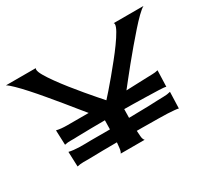

<svg xmlns="http://www.w3.org/2000/svg" viewBox="-122 -804 953 882"><g transform="rotate(-30 354.5 -362.5)"><path d="M458 -333Q485.4 -334 512.2 -335Q539.1 -335.9 566.4 -336.9Q582 -337.9 597.7 -337.9Q613.3 -337.9 627.9 -341.8L625 -255.9Q617.2 -258.8 586.9 -259.8Q556.6 -260.7 520.5 -261.7Q484.4 -262.7 451.7 -263.2Q418.9 -263.7 406.2 -263.7L405.3 -217.8Q442.4 -218.8 480 -219.2Q517.6 -219.7 554.7 -221.7Q572.3 -222.7 591.3 -222.7Q610.4 -222.7 627.9 -227.5L625 -140.6Q620.1 -142.6 604 -144Q587.9 -145.5 566.9 -146.5Q545.9 -147.5 521.5 -147.5Q497.1 -147.5 474.1 -147.9Q451.2 -148.4 433.1 -148.4Q415 -148.4 406.2 -148.4Q407.2 -137.7 408.2 -120.1Q409.2 -102.5 417 -94.7H290Q295.9 -102.5 297.9 -120.1Q299.8 -137.7 300.8 -148.4Q263.7 -148.4 227.5 -147.9Q191.4 -147.5 154.3 -146.5Q137.7 -146.5 121.6 -146.5Q105.5 -146.5 88.9 -142.6L85.9 -221.7Q97.7 -218.8 112.3 -217.3Q127 -215.8 142.6 -215.3Q158.2 -214.8 173.8 -215.3Q189.5 -215.8 201.2 -215.8H302.7L303.7 -263.7Q266.6 -263.7 229.5 -263.2Q192.4 -262.7 155.3 -261.7Q138.7 -260.7 122.1 -261.2Q105.5 -261.7 88.9 -257.8L85.9 -335.9Q97.7 -333 112.3 -331.5Q127 -330.1 142.6 -330.1Q158.2 -330.1 173.3 -330.1Q188.5 -330.1 200.2 -330.1H255.9Q244.1 -343.8 223.1 -370.1Q202.1 -396.5 176.8 -427.2Q151.4 -458 123.5 -491.2Q95.7 -524.4 69.8 -553.2Q43.9 -582 22.9 -602.5Q2 -623 -9.8 -629.9H149.4Q146.5 -628.9 146.5 -623Q146.5 -611.3 159.2 -589.4Q171.9 -567.4 191.9 -539.6Q211.9 -511.7 236.3 -481Q260.7 -450.2 284.2 -422.4Q307.6 -394.5 326.7 -372.6Q345.7 -350.6 355.5 -339.8Q365.2 -350.6 384.8 -372.6Q404.3 -394.5 427.2 -422.4Q450.2 -450.2 474.6 -480.5Q499 -510.7 519 -538.6Q539.1 -566.4 551.8 -588.9Q564.5 -611.3 564.5 -623Q564.5 -627.9 561.5 -629.9H719.7Q707 -623 686 -602.5Q665 -582 640.1 -553.7Q615.2 -525.4 587.4 -492.7Q559.6 -460 534.7 -429.2Q509.8 -398.4 489.3 -372.6Q468.8 -346.7 458 -333Z"/></g></svg>

Font: Cherry Cream Soda
Style: Regular
Weight: 400
Designer: Font Diner, Inc
Foundry: Font Diner, Inc
Version: Version 1.000